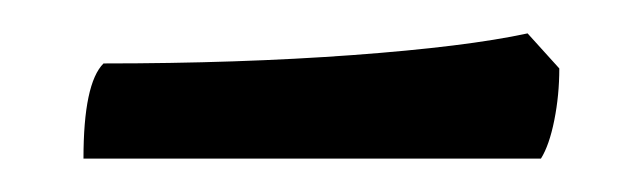

<svg xmlns="http://www.w3.org/2000/svg" viewBox="-20 -365 382 115"><path d="M30 -270Q30 -315 42 -327Q123 -327 191 -332Q259 -337 296 -345L315 -324Q315 -308 312 -293Q309 -278 304 -270Z"/></svg>

Font: Texturina SemiBold
Style: Regular
Weight: 600
Designer: Guillermo Torres Carreño
Foundry: Omnibus-Type
Version: Version 1.002; ttfautohint (v1.8.3)